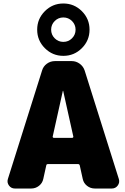

<svg xmlns="http://www.w3.org/2000/svg" viewBox="-20 -1080 716 1100"><path d="M393 -290Q396 -290 398.5 -292.5Q401 -295 400 -298L342 -559Q342 -560 341 -560Q340 -560 340 -559L282 -298Q281 -295 283.5 -292.5Q286 -290 289 -290ZM465 -676 661 -54Q667 -34 654.5 -17Q642 0 621 0H523Q498 0 478.5 -15.5Q459 -31 454 -55L437 -132Q435 -140 427 -140H255Q246 -140 245 -132L228 -55Q223 -31 203.5 -15.5Q184 0 159 0H65Q44 0 31.5 -17Q19 -34 25 -54L221 -676Q228 -700 248.5 -715Q269 -730 295 -730H391Q416 -730 436.5 -715Q457 -700 465 -676ZM293.5 -860.5Q314 -840 343 -840Q372 -840 392.5 -860.5Q413 -881 413 -910Q413 -939 392.5 -959.5Q372 -980 343 -980Q314 -980 293.5 -959.5Q273 -939 273 -910Q273 -881 293.5 -860.5ZM237 -1016Q281 -1060 343 -1060Q405 -1060 449 -1016Q493 -972 493 -910Q493 -848 449 -804Q405 -760 343 -760Q281 -760 237 -804Q193 -848 193 -910Q193 -972 237 -1016Z"/></svg>

Font: Rounded Mplus 1c Black
Style: Regular
Weight: 900
Version: Version 1.059.20150529